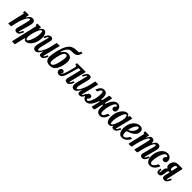

<svg xmlns="http://www.w3.org/2000/svg" viewBox="434 -2688 4831 4831"><g transform="rotate(45 2849.0 -273.0)"><path d="M86 -520H191Q210.5 -520 213.8 -516.5Q217 -513 213.5 -497L200.5 -441.5Q195 -416.5 199.2 -417Q203.5 -417.5 216 -439.5Q270 -530.5 343 -530.5Q376.5 -530.5 399.8 -512.5Q423 -494.5 428.2 -453Q433.5 -411.5 412.5 -341L342 -100Q340 -93 336.5 -76.2Q333 -59.5 333 -56Q333 -44.5 338.5 -44.5Q349.5 -44.5 362.2 -67.5Q375 -90.5 391 -127.5Q394.5 -135 397.5 -137.5Q400.5 -140 408 -137L425 -131Q432 -128.5 433 -125Q434 -121.5 430.5 -113Q406 -57 379.5 -22.8Q353 11.5 304.5 11.5Q272.5 11.5 252 -3.2Q231.5 -18 231.5 -53Q231.5 -61 233.5 -73.8Q235.5 -86.5 238.5 -96.5L298.5 -327Q314.5 -388.5 319.8 -427.2Q325 -466 298.5 -466Q277.5 -466 254.2 -438.5Q231 -411 208.8 -366.5Q186.5 -322 168 -269.5Q149.5 -217 138 -167L105.5 -25.5Q102.5 -12.5 98.5 -6.2Q94.5 0 78 0H26Q3.5 0 -0.8 -4Q-5 -8 -1 -26L95 -440Q98 -453 95.8 -455.5Q93.5 -458 87 -458H82.5Q70.5 -458 68 -462.8Q65.5 -467.5 65.5 -480.5V-499Q65.5 -512.5 69 -516.2Q72.5 -520 86 -520Z M538 -519H630.5Q647.5 -519 650 -515.8Q652.5 -512.5 649.5 -497L644.5 -474Q640 -453.5 644.5 -450Q649 -446.5 659.5 -464Q677.5 -494 700.2 -512.2Q723 -530.5 751.5 -530.5Q802 -530.5 831.2 -478.8Q860.5 -427 860.5 -349.5Q860.5 -275.5 840.8 -210Q821 -144.5 787.8 -94.8Q754.5 -45 713.2 -16.8Q672 11.5 629 11.5Q607 11.5 592.5 0.5Q578 -10.5 570 -28.5Q561 -49 557.8 -49.5Q554.5 -50 549 -25L492 227.5Q489 239.5 485 245.2Q481 251 465.5 251H402.5Q387 251 385 246.2Q383 241.5 385.5 230L538.5 -431.5Q541.5 -445 541.8 -451Q542 -457 530.5 -457H527Q518.5 -457 516.8 -461.2Q515 -465.5 515 -478V-498.5Q515 -513 519.8 -516Q524.5 -519 538 -519ZM584.5 -129Q584.5 -96.5 592.5 -67Q600.5 -37.5 623 -37.5Q640 -37.5 658 -61.5Q676 -85.5 693 -124.5Q710 -163.5 723.5 -210.5Q737 -257.5 744.8 -304Q752.5 -350.5 752.5 -389Q753 -428.5 747.2 -452.2Q741.5 -476 722.5 -476Q704.5 -476 685 -448.8Q665.5 -421.5 647.8 -378.8Q630 -336 615.8 -288Q601.5 -240 593 -197.5Q584.5 -155 584.5 -129Z M866 -404.5Q890.5 -462.5 918.5 -497Q946.5 -531.5 997.5 -531.5Q1043.5 -531.5 1057.8 -501Q1072 -470.5 1060 -423.5L1003.5 -193Q988 -132 989.5 -94.5Q991 -57 1014 -57Q1029 -57 1050.5 -83Q1072 -109 1094.8 -151.8Q1117.5 -194.5 1137.2 -245.5Q1157 -296.5 1168.5 -346.5L1205 -509Q1206.5 -515 1209 -517.5Q1211.5 -520 1219 -520H1301Q1310.5 -520 1312.5 -518.5Q1314.5 -517 1312.5 -509.5L1212.5 -100Q1208.5 -83 1204.2 -63.8Q1200 -44.5 1209 -44.5Q1220.5 -44.5 1233.2 -67.8Q1246 -91 1262.5 -128.5Q1265.5 -135 1268.5 -137.2Q1271.5 -139.5 1279.5 -137L1295 -131.5Q1302 -129 1303.5 -125.8Q1305 -122.5 1302 -115Q1277.5 -57 1250.2 -22.5Q1223 12 1173 12Q1130.5 12 1117.2 -16.5Q1104 -45 1113.5 -85.5L1121 -115.5Q1123.5 -126 1120.8 -127Q1118 -128 1114 -120.5Q1094.5 -86 1073 -56Q1051.5 -26 1026.2 -7.8Q1001 10.5 969 10.5Q939 10.5 916 -7Q893 -24.5 886.5 -65.8Q880 -107 899 -179L959.5 -419Q961 -425.5 964.5 -439Q968 -452.5 968.5 -463.5Q969 -474.5 962 -474.5Q949.5 -474.5 936 -451.5Q922.5 -428.5 905.5 -390Q902.5 -384 899.5 -381.8Q896.5 -379.5 888.5 -382.5L872.5 -388Q865.5 -390.5 864.2 -393.8Q863 -397 866 -404.5Z M1845.5 -782.5Q1833 -722 1807.8 -690Q1782.5 -658 1746 -646.2Q1709.5 -634.5 1664.5 -634.5Q1636 -634.5 1607.5 -633.2Q1579 -632 1550.5 -617.5Q1522 -603 1493.8 -565Q1465.5 -527 1437.5 -453Q1428 -429 1432.8 -422.8Q1437.5 -416.5 1454 -439.5Q1487 -486.5 1521 -509Q1555 -531.5 1604.5 -531.5Q1692 -531.5 1722.5 -460.8Q1753 -390 1723 -253Q1700.5 -151.5 1667 -93.8Q1633.5 -36 1587.8 -12.2Q1542 11.5 1481.5 11.5Q1367 11.5 1335.8 -67.2Q1304.5 -146 1341 -310.5Q1367.5 -429 1398.2 -511.5Q1429 -594 1469.2 -644.8Q1509.5 -695.5 1564 -718.8Q1618.5 -742 1692 -742Q1723 -742 1742.5 -742.8Q1762 -743.5 1773.2 -752Q1784.5 -760.5 1791 -783.5Q1794 -792 1796.2 -794.5Q1798.5 -797 1808 -797H1835.5Q1844.5 -797 1846 -794.2Q1847.5 -791.5 1845.5 -782.5ZM1458.5 -270Q1444.5 -206.5 1438.8 -154.5Q1433 -102.5 1442.5 -72Q1452 -41.5 1483.5 -41.5Q1514.5 -41.5 1537.5 -71.2Q1560.5 -101 1577 -148.8Q1593.5 -196.5 1605 -250Q1619.5 -314 1625 -365.8Q1630.5 -417.5 1621 -448Q1611.5 -478.5 1580 -478.5Q1549 -478.5 1526 -448.8Q1503 -419 1486.8 -371.5Q1470.5 -324 1458.5 -270Z M1723 -74Q1723 -112 1745 -132Q1767 -152 1792.5 -152Q1818 -152 1835 -137.8Q1852 -123.5 1852 -98Q1852 -75 1840.2 -65.2Q1828.5 -55.5 1828.5 -49.5Q1828.5 -45 1834 -45Q1845 -45 1859 -69.5Q1873 -94 1888.2 -135.2Q1903.5 -176.5 1918.5 -227Q1933.5 -277.5 1946.5 -330Q1959.5 -382.5 1969.5 -428.5Q1972.5 -445.5 1968 -451.8Q1963.5 -458 1949 -458H1945.5Q1930 -458 1926.2 -462.2Q1922.5 -466.5 1922.5 -483V-498.5Q1922.5 -514 1927.8 -517Q1933 -520 1947.5 -520H2214Q2234 -520 2237.2 -515.8Q2240.5 -511.5 2236 -494.5L2136.5 -100Q2135 -93.5 2131.5 -76.5Q2128 -59.5 2128 -56Q2128 -44.5 2133 -44.5Q2144.5 -44.5 2157.2 -67.8Q2170 -91 2186 -128Q2189 -135.5 2192.2 -137.8Q2195.5 -140 2203 -137L2219 -131.5Q2230.5 -127 2225.5 -113.5Q2200 -54.5 2172.5 -21.2Q2145 12 2096 12Q2067 12 2044.5 -2.8Q2022 -17.5 2022 -53.5Q2022 -62 2024.2 -75.2Q2026.5 -88.5 2029 -98.5L2113 -439.5Q2116 -451 2113.2 -454.5Q2110.5 -458 2098 -458H2058.5Q2042.5 -458 2041.8 -452.8Q2041 -447.5 2036.5 -432Q2001 -312.5 1977.8 -228.2Q1954.5 -144 1933.8 -91Q1913 -38 1885.8 -13.2Q1858.5 11.5 1815.5 11.5Q1772.5 11.5 1747.8 -12Q1723 -35.5 1723 -74Z M2236.5 -404.5Q2261 -462.5 2289 -497Q2317 -531.5 2368 -531.5Q2414 -531.5 2428.2 -501Q2442.5 -470.5 2430.5 -423.5L2374 -193Q2358.5 -132 2360 -94.5Q2361.5 -57 2384.5 -57Q2399.5 -57 2421 -83Q2442.5 -109 2465.2 -151.8Q2488 -194.5 2507.8 -245.5Q2527.5 -296.5 2539 -346.5L2575.5 -509Q2577 -515 2579.5 -517.5Q2582 -520 2589.5 -520H2671.5Q2681 -520 2683 -518.5Q2685 -517 2683 -509.5L2583 -100Q2579 -83 2574.8 -63.8Q2570.5 -44.5 2579.5 -44.5Q2591 -44.5 2603.8 -67.8Q2616.5 -91 2633 -128.5Q2636 -135 2639 -137.2Q2642 -139.5 2650 -137L2665.5 -131.5Q2672.5 -129 2674 -125.8Q2675.5 -122.5 2672.5 -115Q2648 -57 2620.8 -22.5Q2593.5 12 2543.5 12Q2501 12 2487.8 -16.5Q2474.5 -45 2484 -85.5L2491.5 -115.5Q2494 -126 2491.2 -127Q2488.5 -128 2484.5 -120.5Q2465 -86 2443.5 -56Q2422 -26 2396.8 -7.8Q2371.5 10.5 2339.5 10.5Q2309.5 10.5 2286.5 -7Q2263.5 -24.5 2257 -65.8Q2250.5 -107 2269.5 -179L2330 -419Q2331.5 -425.5 2335 -439Q2338.5 -452.5 2339 -463.5Q2339.5 -474.5 2332.5 -474.5Q2320 -474.5 2306.5 -451.5Q2293 -428.5 2276 -390Q2273 -384 2270 -381.8Q2267 -379.5 2259 -382.5L2243 -388Q2236 -390.5 2234.8 -393.8Q2233.5 -397 2236.5 -404.5Z M3490.5 -403.5Q3490.5 -359.5 3468.8 -338.5Q3447 -317.5 3418 -317.5Q3395 -317.5 3376.5 -331.5Q3358 -345.5 3358 -374Q3358 -401 3369.2 -413.8Q3380.5 -426.5 3391.8 -433.8Q3403 -441 3403 -452.5Q3403 -461 3394.8 -471Q3386.5 -481 3368.5 -481Q3350.5 -481 3332.2 -458.8Q3314 -436.5 3297.2 -399.5Q3280.5 -362.5 3267.5 -317Q3254.5 -271.5 3247 -224.2Q3239.5 -177 3239.5 -135Q3239.5 -92.5 3248.5 -68.5Q3257.5 -44.5 3282 -44.5Q3304 -44.5 3319.8 -62Q3335.5 -79.5 3348.5 -106Q3361.5 -132.5 3376 -160.5Q3379.5 -167.5 3383.8 -170.2Q3388 -173 3399.5 -173H3422Q3437 -173 3441.5 -170Q3446 -167 3441.5 -156Q3423.5 -114.5 3402 -76Q3380.5 -37.5 3349.2 -13Q3318 11.5 3271 11.5Q3193.5 11.5 3162 -42.8Q3130.5 -97 3140 -193.5Q3141.5 -208 3139.2 -223Q3137 -238 3128.5 -238H3127.5Q3120 -238 3118 -235Q3116 -232 3113.5 -223L3067 -19.5Q3064.5 -10 3060.5 -5Q3056.5 0 3044 0H2988Q2971 0 2968 -4Q2965 -8 2968 -22L3012 -212.5Q3015 -225 3015.5 -231.2Q3016 -237.5 3007 -237.5H3006.5Q2995.5 -237.5 2991.5 -229.2Q2987.5 -221 2983 -207.5Q2949.5 -109.5 2897 -48.5Q2844.5 12.5 2774 12.5Q2734.5 12.5 2707.5 -6.5Q2680.5 -25.5 2667 -54.5Q2653.5 -83.5 2653.5 -114Q2653.5 -158.5 2675.2 -180Q2697 -201.5 2725.5 -201.5Q2749 -201.5 2767.5 -187.5Q2786 -173.5 2786 -145Q2786 -118 2774.8 -105.2Q2763.5 -92.5 2752.2 -85.2Q2741 -78 2741 -67Q2741 -58 2749.2 -48Q2757.5 -38 2775.5 -38Q2793.5 -38 2811.8 -59.8Q2830 -81.5 2846.5 -118Q2863 -154.5 2876.2 -199.5Q2889.5 -244.5 2897 -291.2Q2904.5 -338 2904.5 -379.5Q2904.5 -435.5 2898 -455Q2891.5 -474.5 2870.5 -474.5Q2844 -474.5 2826.5 -445.5Q2809 -416.5 2793.5 -384.5Q2790.5 -377.5 2786.2 -374.8Q2782 -372 2770 -372H2747.5Q2732.5 -372 2728 -375.2Q2723.5 -378.5 2728.5 -389Q2744 -424 2764.2 -456.5Q2784.5 -489 2812.8 -509.8Q2841 -530.5 2881.5 -530.5Q2962.5 -530.5 2988 -476.8Q3013.5 -423 3004.5 -329Q3003 -315 3004.5 -307Q3006 -299 3014.5 -299H3015.5Q3026.5 -299 3029.5 -301.8Q3032.5 -304.5 3034.5 -314L3078 -501Q3080 -511 3084.2 -515.5Q3088.5 -520 3101 -520H3158Q3175 -520 3176.8 -514.2Q3178.5 -508.5 3175.5 -495.5L3135.5 -320Q3133 -308 3134.5 -303.5Q3136 -299 3144 -299H3145.5Q3155 -299 3158.8 -307.8Q3162.5 -316.5 3166.5 -327Q3201 -416 3251.2 -473.8Q3301.5 -531.5 3370 -531.5Q3409.5 -531.5 3436.2 -512.2Q3463 -493 3476.8 -463.5Q3490.5 -434 3490.5 -403.5Z M3889 -114.5Q3865 -57 3834.5 -22.5Q3804 12 3750.5 12Q3717 12 3703.2 -3.2Q3689.5 -18.5 3689 -36Q3688.5 -40 3689 -42.2Q3689.5 -44.5 3689.5 -48.5Q3689.5 -60.5 3681.5 -47.5Q3670.5 -26.5 3650 -7.5Q3629.5 11.5 3599.5 11.5Q3536.5 11.5 3509 -39.8Q3481.5 -91 3481.5 -169.5Q3481.5 -243.5 3501.8 -309Q3522 -374.5 3555.5 -424.2Q3589 -474 3630 -502.2Q3671 -530.5 3713 -530.5Q3743.5 -530.5 3758.5 -513.2Q3773.5 -496 3778.5 -480Q3787 -454.5 3793 -480L3799 -506.5Q3800.5 -513.5 3803.5 -516.8Q3806.5 -520 3815 -520H3875.5Q3891 -520 3893.5 -516.2Q3896 -512.5 3892.5 -500.5L3790 -77Q3787 -65 3787 -56Q3787 -44.5 3793.5 -44.5Q3805.5 -44.5 3819.2 -67.2Q3833 -90 3850 -129Q3853 -136 3854.5 -138Q3856 -140 3864.5 -137L3883.5 -131.5Q3890.5 -129 3891.5 -125.8Q3892.5 -122.5 3889 -114.5ZM3758.5 -390Q3758.5 -422.5 3750.5 -452Q3742.5 -481.5 3720 -481.5Q3703 -481.5 3685 -457.5Q3667 -433.5 3650 -394.2Q3633 -355 3619.2 -308.2Q3605.5 -261.5 3597.5 -214.8Q3589.5 -168 3589.5 -130Q3589.5 -91 3595 -67Q3600.5 -43 3619.5 -43Q3637.5 -43 3657 -70.2Q3676.5 -97.5 3694.5 -140.5Q3712.5 -183.5 3727 -231.5Q3741.5 -279.5 3750 -322Q3758.5 -364.5 3758.5 -390Z M3906 -182Q3906 -257 3926.5 -320.2Q3947 -383.5 3982.8 -430.8Q4018.5 -478 4065 -504Q4111.5 -530 4163.5 -530Q4216.5 -530 4247.2 -502Q4278 -474 4278 -423.5Q4278 -378.5 4257.2 -342.2Q4236.5 -306 4201.5 -278.2Q4166.5 -250.5 4124.2 -230.8Q4082 -211 4039 -198.5Q4024 -194 4018.8 -187.2Q4013.5 -180.5 4013.5 -159Q4010 -44.5 4062.5 -44.5Q4100 -44.5 4129 -74Q4158 -103.5 4182.5 -145.5Q4186.5 -152.5 4191.2 -154.2Q4196 -156 4207 -156H4233.5Q4249 -156 4252 -152.8Q4255 -149.5 4248.5 -137.5Q4227.5 -98.5 4199.5 -64.8Q4171.5 -31 4133.8 -10.5Q4096 10 4046.5 10Q3999 10 3967.8 -16.8Q3936.5 -43.5 3921.2 -87.2Q3906 -131 3906 -182ZM4046 -249.5Q4104.5 -276.5 4143.5 -329.8Q4182.5 -383 4183 -444Q4184 -477 4157 -477Q4136 -477 4111.2 -450.5Q4086.5 -424 4064.8 -379.5Q4043 -335 4030 -281Q4025.5 -262.5 4027.2 -252.5Q4029 -242.5 4046 -249.5Z M4368.5 -520H4474.5Q4490.5 -520 4494.2 -518.2Q4498 -516.5 4495 -502.5L4480 -447.5Q4475 -425 4479.5 -422.2Q4484 -419.5 4495.5 -443Q4511.5 -475 4534.5 -502.8Q4557.5 -530.5 4595.5 -530.5Q4638 -530.5 4657.8 -507.5Q4677.5 -484.5 4679 -448Q4680.5 -428.5 4685.2 -427.8Q4690 -427 4700 -446.5Q4721.5 -487.5 4746.2 -509Q4771 -530.5 4806.5 -530.5Q4844.5 -530.5 4867 -513Q4889.5 -495.5 4892.5 -454Q4895.5 -412.5 4875.5 -341L4809.5 -100Q4807.5 -92.5 4804 -76Q4800.5 -59.5 4800.5 -56Q4800.5 -44.5 4806 -44.5Q4817 -44.5 4829.8 -68Q4842.5 -91.5 4858.5 -128Q4862 -135 4865 -137.2Q4868 -139.5 4876 -136.5L4891 -131.5Q4899 -128.5 4900.2 -125.5Q4901.5 -122.5 4898.5 -114Q4882 -76.5 4865.5 -48.2Q4849 -20 4826.8 -4.2Q4804.5 11.5 4770 11.5Q4740 11.5 4719.5 -3.2Q4699 -18 4699 -53Q4699 -61 4701 -73.8Q4703 -86.5 4705.5 -96.5L4767.5 -327Q4778.5 -367.5 4786.5 -399Q4794.5 -430.5 4793 -448.8Q4791.5 -467 4773.5 -467Q4754.5 -467 4734 -438.2Q4713.5 -409.5 4694 -363Q4674.5 -316.5 4657.2 -262Q4640 -207.5 4627 -155.5L4594 -20.5Q4590.5 -8 4586.2 -4Q4582 0 4566 0H4509.5Q4487.5 0 4486 -4.2Q4484.5 -8.5 4489 -26L4563.5 -331Q4573.5 -370.5 4580.2 -401.2Q4587 -432 4584.5 -449.5Q4582 -467 4563.5 -467Q4548.5 -467 4529.2 -440Q4510 -413 4489.5 -369Q4469 -325 4451.2 -272Q4433.5 -219 4421.5 -166.5L4388.5 -21.5Q4385 -8 4381.5 -4Q4378 0 4360.5 0H4304.5Q4281.5 0 4280 -5Q4278.5 -10 4283 -28L4377.5 -434.5Q4381 -450 4381 -454Q4381 -458 4372.5 -458H4370.5Q4357.5 -458 4353.2 -460.8Q4349 -463.5 4349 -477.5V-497Q4349 -511 4351.8 -515.5Q4354.5 -520 4368.5 -520Z M5288.5 -396Q5288.5 -350.5 5265.5 -331.5Q5242.5 -312.5 5214 -312.5Q5190.5 -312.5 5170.8 -326.2Q5151 -340 5151 -370.5Q5151.5 -397 5163.5 -411.2Q5175.5 -425.5 5187.2 -434.2Q5199 -443 5199 -452.5Q5199 -461.5 5184.8 -471.5Q5170.5 -481.5 5151 -481.5Q5127 -481.5 5105 -457.5Q5083 -433.5 5064.5 -394.2Q5046 -355 5032.5 -307.2Q5019 -259.5 5011.5 -211.5Q5004 -163.5 5004 -123Q5004 -85.5 5016.2 -65Q5028.5 -44.5 5056.5 -44.5Q5080 -44.5 5103.5 -64.5Q5127 -84.5 5145.5 -111.8Q5164 -139 5172.5 -160.5Q5175.5 -168 5179.8 -170.5Q5184 -173 5196 -173H5221Q5236 -173 5240.2 -170Q5244.5 -167 5240.5 -156Q5228 -120 5201.2 -81.5Q5174.5 -43 5134.5 -16.5Q5094.5 10 5041.5 10Q4994.5 10 4962.8 -16.8Q4931 -43.5 4915 -87.2Q4899 -131 4899 -182Q4899 -256 4918.5 -319.2Q4938 -382.5 4971.8 -429.8Q5005.5 -477 5049.8 -503.5Q5094 -530 5143.5 -530Q5195.5 -530 5227.5 -509.8Q5259.5 -489.5 5274 -458.5Q5288.5 -427.5 5288.5 -396Z M5285.5 -112.5Q5286.5 -119 5288.2 -125Q5290 -131 5297.5 -129.5L5314.5 -126Q5322 -124.5 5327.2 -123.2Q5332.5 -122 5331 -115.5Q5321.5 -78.5 5324 -64.2Q5326.5 -50 5336.5 -50Q5347 -50 5349.8 -65.8Q5352.5 -81.5 5352.8 -106Q5353 -130.5 5355.8 -157.8Q5358.5 -185 5368.2 -208.5Q5378 -232 5400.5 -245.5Q5414 -253.5 5416 -253.2Q5418 -253 5399.5 -263.5Q5383 -272.5 5372.2 -292.5Q5361.5 -312.5 5361.5 -341.5Q5361.5 -391 5380.5 -431.5Q5399.5 -472 5435.8 -496Q5472 -520 5525 -520H5670.5Q5688.5 -520 5684.5 -501L5598 -100Q5596.5 -93.5 5592.8 -76.5Q5589 -59.5 5589 -56Q5589 -44.5 5594.5 -44.5Q5605.5 -44.5 5618.5 -67.8Q5631.5 -91 5647 -128Q5650.5 -135.5 5653.5 -137.8Q5656.5 -140 5664 -137L5680.5 -131.5Q5692 -127 5686.5 -113.5Q5661 -54.5 5633.5 -21.2Q5606 12 5557.5 12Q5528 12 5505.5 -2.8Q5483 -17.5 5483 -53.5Q5483 -62 5485.5 -75.2Q5488 -88.5 5490 -98.5L5514 -208.5Q5516 -217 5513 -222Q5510 -227 5493.5 -227H5492Q5474.5 -227 5466.8 -209.8Q5459 -192.5 5455.5 -165.5Q5452 -138.5 5448.2 -108Q5444.5 -77.5 5435.8 -50.2Q5427 -23 5409 -5.8Q5391 11.5 5358.5 11.5Q5308 11.5 5291.8 -21.8Q5275.5 -55 5285.5 -112.5ZM5563.5 -435.5Q5566.5 -451.5 5563.2 -454.8Q5560 -458 5551 -458H5544Q5518.5 -458 5504 -435.8Q5489.5 -413.5 5483.8 -384.5Q5478 -355.5 5478 -335.5Q5478 -302.5 5491 -294.8Q5504 -287 5518 -287H5523Q5530.5 -287 5532.5 -295Z"/></g></svg>

Font: Besley* Condensed Medium
Style: Italic
Weight: 500
Width: 3
Italic angle: -13°
Designer: Owen Earl
Foundry: indestructible type*
Version: Version 3.000; ttfautohint (v1.8.3)